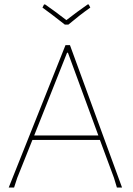

<svg xmlns="http://www.w3.org/2000/svg" viewBox="-20 -839 594 859"><path d="M377 -819 384 -805Q337 -772 286 -729H270Q204 -781 170 -805L177 -819H182Q228 -787 277 -749Q326 -787 372 -819ZM293 -637 526 0H503L490 -43L427 -213H125L57 -43L43 0H19L273 -637ZM280 -603 133 -233H420L284 -603Z"/></svg>

Font: Alegreya Sans SC Thin
Style: Regular
Weight: 100
Designer: Juan Pablo del Peral
Foundry: Huerta Tipografica
Version: Version 2.007